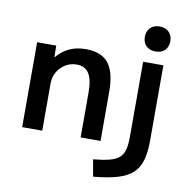

<svg xmlns="http://www.w3.org/2000/svg" viewBox="-100 -840 1143 1158"><g transform="rotate(10 472.0 -261.0)"><path d="M73 0V-520H190L191 -450H193Q228 -491 271.5 -510.5Q315 -530 371 -530Q466 -530 509.5 -475Q553 -420 553 -300V0H431V-277Q431 -354 407 -391.5Q383 -429 333 -429Q295 -429 263.5 -410Q232 -391 214 -359.5Q196 -328 196 -290V0ZM528 117Q589 111 627.5 101Q666 91 686.5 72.5Q707 54 715 23Q723 -8 723 -56V-515H847V-56Q847 17 833 66.5Q819 116 785 147Q751 178 692.5 195Q634 212 546 220ZM785 -589Q749 -589 728 -609.5Q707 -630 707 -665Q707 -700 728 -721Q749 -742 785 -742Q821 -742 842 -721Q863 -700 863 -665Q863 -630 842 -609.5Q821 -589 785 -589Z"/></g></svg>

Font: M PLUS 2 SemiBold
Style: Regular
Weight: 600
Designer: Coji Morishita
Foundry: UNDERFOREST DESIGN
Version: Version 1.001